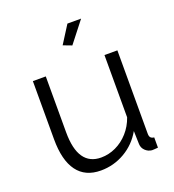

<svg xmlns="http://www.w3.org/2000/svg" viewBox="-134 -835 863 950"><g transform="rotate(-20 297.0 -360.0)"><path d="M70 -215V-521H138V-227Q138 -138 168.5 -94Q199 -50 259 -50Q299 -50 336.5 -67.5Q374 -85 403 -117.5Q432 -150 447 -193V-521H515V-82Q515 -68 521 -61.5Q527 -55 539 -54V0Q527 1 520 1.5Q513 2 507 2Q487 0 472.5 -14Q458 -28 457 -48L455 -118Q421 -58 362.5 -24Q304 10 236 10Q154 10 112 -47Q70 -104 70 -215ZM314 -620 269 -637 328 -730H400Z"/></g></svg>

Font: Raleway Thin
Style: Regular
Weight: 400
Version: Version 4.026